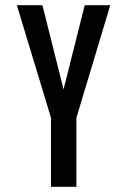

<svg xmlns="http://www.w3.org/2000/svg" viewBox="-20 -720 490 740"><path d="M176.5 0V-266L45 -700H143.5L225 -375.5L306.5 -700H405L274.5 -266V0Z"/></svg>

Font: Trispace Condensed
Style: Regular
Weight: 400
Width: 3
Designer: Tyler Finck
Foundry: Etcetera Type Company
Version: Version 1.210; ttfautohint (v1.8.3)